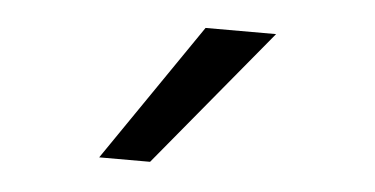

<svg xmlns="http://www.w3.org/2000/svg" viewBox="-31 -827 662 339"><g transform="rotate(5 300.0 -658.0)"><path d="M446.4 -780H321.4L154.2 -536H244.4Z"/></g></svg>

Font: CommitMonoV143 ExtLt
Style: Regular
Weight: 200
Monospace: yes
Designer: Eigil Nikolajsen
Foundry: Eigil Nikolajsen
Version: Version 1.143